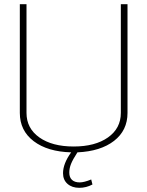

<svg xmlns="http://www.w3.org/2000/svg" viewBox="-20 -720 706 920"><path d="M591 -700V-179Q591 -95 526.5 -45Q462 5 351 10Q329 44 320.5 65Q312 86 312 107Q312 130 325 142Q338 154 362 154Q383 154 417 140L423 164Q393 180 360 180Q325 180 303.5 161Q282 142 282 110Q282 64 321 10Q208 7 141.5 -43.5Q75 -94 75 -179V-700H107V-179Q107 -105 168.5 -61.5Q230 -18 333 -18Q436 -18 497.5 -61.5Q559 -105 559 -179V-700Z"/></svg>

Font: KoHo ExtraLight
Style: Regular
Weight: 275
Version: Version 1.000; ttfautohint (v1.6)